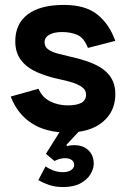

<svg xmlns="http://www.w3.org/2000/svg" viewBox="-20 -530 519 782"><path d="M165.5 147.8Q176.8 156.2 196 163.8Q215.2 171.2 235 171.2Q257.5 171.2 269.8 162.6Q282 154 282 141.8Q282 128.2 271.5 121.2Q261 114.2 245.8 114.2Q234 114.2 222.8 117.4Q211.5 120.5 202 125.8L167 96.5L232.8 -8.2H314L250 60.5L253.8 65.2Q259.5 63 267.5 62.1Q275.5 61.2 282.5 61.2Q306.5 61.2 324.1 70.5Q341.8 79.8 351.8 96.6Q361.8 113.5 361.8 136.5Q361.8 157.5 348.5 179.6Q335.2 201.8 307.6 216.8Q280 231.8 237.5 231.8Q205.5 231.8 181.4 223.8Q157.2 215.8 136 203.8ZM254.8 9.8Q167.2 9.8 108.9 -28.1Q50.5 -66 23.8 -136.8L136.8 -168.5Q152.2 -133 184.8 -116.9Q217.2 -100.8 255.8 -100.8Q292 -100.8 311.2 -111.1Q330.5 -121.5 330.5 -144.8Q330.5 -163.5 314 -175.2Q297.5 -187 273.4 -194.4Q249.2 -201.8 225.8 -206.5Q172.8 -217.5 131.1 -235.8Q89.5 -254 65.9 -284.8Q42.2 -315.5 42.2 -361.8Q42.2 -433 93.1 -471.5Q144 -510 240.5 -510Q327.5 -510 376.5 -470.9Q425.5 -431.8 449.5 -363.5L338.2 -334.8Q322 -376.2 295 -387.9Q268 -399.5 232.8 -399.5Q200.2 -399.5 180.9 -388.6Q161.5 -377.8 161.5 -357.8Q161.5 -339.2 177 -328.4Q192.5 -317.5 216.4 -311.5Q240.2 -305.5 263.8 -299.8Q301.8 -291.8 335.5 -280.1Q369.2 -268.5 395 -251.4Q420.8 -234.2 435.2 -208.6Q449.8 -183 449.8 -147Q449.8 -75.8 398.1 -33Q346.5 9.8 254.8 9.8Z"/></svg>

Font: Haskoy
Style: Regular
Weight: 400
Designer: Ertekin Erdin
Foundry: Ertekin Erdin
Version: Version 1.500